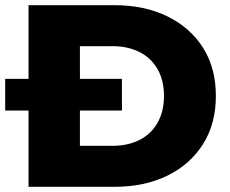

<svg xmlns="http://www.w3.org/2000/svg" viewBox="-23 -720 886 740"><path d="M87 0V-700H418Q534 -700 622 -657Q710 -614 759.5 -536Q809 -458 809 -350Q809 -243 759.5 -164.5Q710 -86 622 -43Q534 0 418 0ZM285 -158H410Q470 -158 514.5 -180.5Q559 -203 584 -246.5Q609 -290 609 -350Q609 -411 584 -454Q559 -497 514.5 -519.5Q470 -542 410 -542H285ZM-3 -294V-416H447V-294Z"/></svg>

Font: MOST Montserrat ExtraBold
Style: Regular
Weight: 800
Designer: Julieta Ulanovsky
Foundry: Julieta Ulanovsky
Version: Version 8.000;March 11, 2024;FontCreator 15.0.0.2926 64-bit